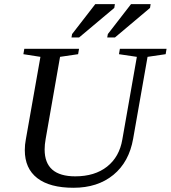

<svg xmlns="http://www.w3.org/2000/svg" viewBox="-20 -888 816 918"><path d="M634.3 -616.2 548.8 -628.9 553.2 -654.8H776.4L772 -628.9L685.5 -616.2L616.7 -225.1Q597.2 -113.3 522 -51.8Q446.8 9.8 331.5 9.8Q217.8 9.8 158.2 -36.4Q98.6 -82.5 98.6 -169.9Q98.6 -196.8 103.5 -221.2L173.3 -616.2L91.8 -628.9L96.2 -654.8H357.9L353.5 -628.9L267.1 -616.2L198.2 -223.1Q193.4 -196.8 193.4 -173.3Q193.4 -44.9 339.8 -44.9Q433.1 -44.9 491.9 -91.3Q550.8 -137.7 564.9 -221.2ZM321.8 -709 324.7 -725.1 435.5 -868.2H529.3L526.4 -850.1L358.4 -709ZM492.7 -709 495.6 -725.1 606.4 -868.2H700.2L697.3 -850.1L529.8 -709Z"/></svg>

Font: Tinos
Style: Italic
Weight: 400
Italic angle: -16.333°
Designer: Steve Matteson
Foundry: Monotype Imaging Inc.
Version: Version 1.32